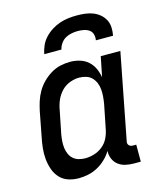

<svg xmlns="http://www.w3.org/2000/svg" viewBox="-114 -833 777 927"><g transform="rotate(-15 275.0 -369.0)"><path d="M165 12Q137 12 112 3.5Q87 -5 70 -24Q53 -43 44.5 -68Q36 -93 33.5 -119.5Q31 -146 34 -174Q37 -202 43 -230L66 -350Q71 -374 78.5 -397.5Q86 -421 99 -443.5Q112 -466 131 -485Q150 -504 172.5 -517.5Q195 -531 219.5 -536.5Q244 -542 268 -542Q293 -542 316.5 -535Q340 -528 357.5 -512.5Q375 -497 385 -475.5Q395 -454 399 -430L419 -530H517L434 -102Q432 -96 433 -90.5Q434 -85 437.5 -81Q441 -77 446 -75Q451 -73 457 -73H474V12H440Q419 12 398.5 7.5Q378 3 362.5 -9Q347 -21 339 -39.5Q331 -58 332 -80Q319 -58 300 -40Q281 -22 258.5 -10Q236 2 212 7Q188 12 165 12ZM220 -73Q242 -73 265 -80Q288 -87 307 -102.5Q326 -118 336.5 -139.5Q347 -161 351 -183L375 -303Q378 -321 379.5 -339Q381 -357 379.5 -374.5Q378 -392 371.5 -407.5Q365 -423 354 -434.5Q343 -446 326 -451.5Q309 -457 291 -457Q268 -457 244 -448Q220 -439 202.5 -420.5Q185 -402 175 -379.5Q165 -357 161 -334L137 -214Q134 -197 133 -180Q132 -163 134 -147Q136 -131 142.5 -116.5Q149 -102 160.5 -92Q172 -82 187.5 -77.5Q203 -73 220 -73ZM158 -610Q162 -631 171 -651.5Q180 -672 196 -689Q212 -706 232 -718.5Q252 -731 273 -738Q294 -745 315.5 -747.5Q337 -750 358 -750Q379 -750 399.5 -747.5Q420 -745 438 -738Q456 -731 471 -718.5Q486 -706 495 -689Q504 -672 505 -651.5Q506 -631 502 -610H416Q419 -625 415 -639.5Q411 -654 399.5 -662Q388 -670 373 -673Q358 -676 343 -676Q328 -676 312 -673Q296 -670 281.5 -662Q267 -654 257 -639.5Q247 -625 244 -610Z"/></g></svg>

Font: Lode Dark
Style: Bold Italic
Weight: 700
Italic angle: -11°
Monospace: yes
Designer: Belleve Invis
Foundry: Belleve Invis
Version: Version 29.2.0; ttfautohint (v1.8.3)